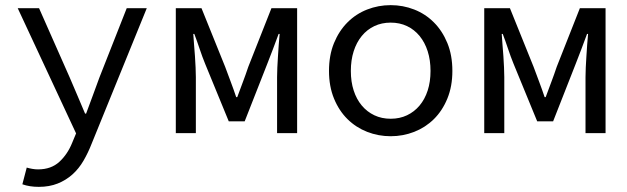

<svg xmlns="http://www.w3.org/2000/svg" viewBox="-20 -518 2440 747"><path d="M131 209Q95 209 67 199L84 134Q94 137 105.5 139Q117 141 128 141Q179 141 211 111.5Q243 82 261 37L276 1L49 -486H132L251 -217Q265 -185 280.5 -148Q296 -111 311 -76H315Q328 -111 341.5 -147.5Q355 -184 367 -217L473 -486H551L337 40Q323 76 305 107Q287 138 262 160.5Q237 183 204.5 196Q172 209 131 209Z M664 0V-486H764L856 -258Q867 -228 878 -199Q889 -170 899 -140H903Q914 -170 925 -199Q936 -228 946 -258L1036 -486H1136V0H1058V-218Q1058 -234 1059 -255.5Q1060 -277 1061.5 -299.5Q1063 -322 1064.5 -344.5Q1066 -367 1068 -386H1064Q1053 -357 1042 -327Q1031 -297 1020 -270L932 -46H870L778 -270Q767 -297 757 -327Q747 -357 736 -386H732Q733 -367 735 -344.5Q737 -322 738.5 -299.5Q740 -277 741 -255.5Q742 -234 742 -218V0Z M1500 12Q1452 12 1408.5 -5Q1365 -22 1332 -54.5Q1299 -87 1279.5 -134.5Q1260 -182 1260 -242Q1260 -303 1279.5 -350.5Q1299 -398 1332 -431Q1365 -464 1408.5 -481Q1452 -498 1500 -498Q1548 -498 1591.5 -481Q1635 -464 1668 -431Q1701 -398 1720.5 -350.5Q1740 -303 1740 -242Q1740 -182 1720.5 -134.5Q1701 -87 1668 -54.5Q1635 -22 1591.5 -5Q1548 12 1500 12ZM1500 -56Q1535 -56 1563.5 -69.5Q1592 -83 1612.5 -107.5Q1633 -132 1644 -166Q1655 -200 1655 -242Q1655 -284 1644 -318.5Q1633 -353 1612.5 -378Q1592 -403 1563.5 -416.5Q1535 -430 1500 -430Q1465 -430 1436.5 -416.5Q1408 -403 1387.5 -378Q1367 -353 1356 -318.5Q1345 -284 1345 -242Q1345 -200 1356 -166Q1367 -132 1387.5 -107.5Q1408 -83 1436.5 -69.5Q1465 -56 1500 -56Z M1864 0V-486H1964L2056 -258Q2067 -228 2078 -199Q2089 -170 2099 -140H2103Q2114 -170 2125 -199Q2136 -228 2146 -258L2236 -486H2336V0H2258V-218Q2258 -234 2259 -255.5Q2260 -277 2261.5 -299.5Q2263 -322 2264.5 -344.5Q2266 -367 2268 -386H2264Q2253 -357 2242 -327Q2231 -297 2220 -270L2132 -46H2070L1978 -270Q1967 -297 1957 -327Q1947 -357 1936 -386H1932Q1933 -367 1935 -344.5Q1937 -322 1938.5 -299.5Q1940 -277 1941 -255.5Q1942 -234 1942 -218V0Z"/></svg>

Font: Source Code Pro
Style: Regular
Weight: 400
Monospace: yes
Designer: Paul D. Hunt, Teo Tuominen
Foundry: Adobe Systems Incorporated
Version: Version 2.030;PS 1.000;hotconv 16.6.51;makeotf.lib2.5.65220